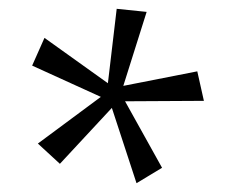

<svg xmlns="http://www.w3.org/2000/svg" viewBox="-20 -748 512 436"><path d="M234 -503 116 -376 66 -422 209 -528 53 -599 81 -662 225 -559 245 -728 313 -721 260 -553 428 -586 443 -519 264 -518 348 -367 290 -332Z"/></svg>

Font: QiushuiShotai Bright
Style: Regular
Weight: 400
Designer: Christian Thalmann (Catharsis Fonts)
Version: Version 1.250;